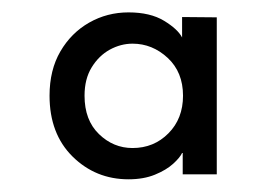

<svg xmlns="http://www.w3.org/2000/svg" viewBox="-20 -692 442 310"><path d="M187.5 -402.5Q134.5 -402.5 97.2 -439.2Q60 -476 60 -537.5Q60 -579 77.5 -609Q95 -639 124 -655.5Q153 -672 187.5 -672Q222.5 -672 244.8 -658.5Q267 -645 274 -631.5V-664.5L330 -664V-410.5H275V-445H274Q270.5 -437.5 259.5 -427.5Q248.5 -417.5 230.2 -410Q212 -402.5 187.5 -402.5ZM194 -453Q228.5 -453 252 -476.8Q275.5 -500.5 275.5 -537.5Q275.5 -575.5 250.8 -598.5Q226 -621.5 194 -621.5Q175 -621.5 157.2 -611.8Q139.5 -602 128 -583.2Q116.5 -564.5 116.5 -537.5Q116.5 -498 139.8 -475.5Q163 -453 194 -453Z"/></svg>

Font: Lucymar Sans
Style: Regular
Weight: 400
Foundry: The League of Moveable Type (original font) / Main changes by Cristiano Sobral with portions from Mirco Monsees
Version: Version 2.001;August 30, 2020;FontCreator 13.0.0.2681 64-bit